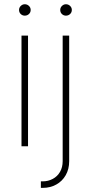

<svg xmlns="http://www.w3.org/2000/svg" viewBox="-20 -701 435 920"><path d="M83 -530.3H114.3V0H83ZM71.3 -653.3Q71.3 -664.6 79.6 -672.6Q87.9 -680.7 98.6 -680.7Q110.4 -680.7 118.7 -672.6Q127 -664.6 127 -653.3Q127 -641.6 118.7 -633.8Q110.4 -626 98.6 -626Q87.4 -626 79.3 -633.8Q71.3 -641.6 71.3 -653.3ZM311.5 -530.3V71.3Q311.5 109.4 294.9 138.4Q278.3 167.5 249.5 183.3Q220.7 199.2 185.5 199.2H175.8V168H184.6Q210.9 168 232.9 156.2Q254.9 144.5 267.6 122.6Q280.3 100.6 280.3 71.3V-530.3ZM268.6 -653.3Q268.6 -664.6 276.9 -672.6Q285.2 -680.7 295.9 -680.7Q307.6 -680.7 315.9 -672.6Q324.2 -664.6 324.2 -653.3Q324.2 -641.6 315.9 -633.8Q307.6 -626 295.9 -626Q284.7 -626 276.6 -633.8Q268.6 -641.6 268.6 -653.3Z"/></svg>

Font: Pretendard JP Thin
Style: Regular
Weight: 100
Designer: Base glyphs from Inter by Rasmus Andersson; Hangeul glyphs from Noto Sans CJK(Source Han Sans) by Jang Soo-young and Kan
Foundry: Kil Hyung-jin
Version: Version 1.309